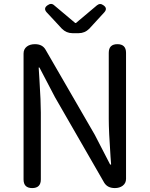

<svg xmlns="http://www.w3.org/2000/svg" viewBox="-20 -958 762 978"><path d="M144 0Q100 0 100 -44V-685Q100 -708 117 -721Q133 -733 158 -733Q196 -733 212 -705L463 -271L541 -120H546Q545 -133 543 -160Q534 -290 534 -352V-689Q534 -733 578 -733Q622 -733 622 -689V-366V-47Q622 -25 605 -12Q589 0 565 0Q528 0 511 -27L260 -463L181 -614H177Q178 -593 181 -550Q188 -440 188 -385V-44Q188 0 144 0ZM349 -789Q318 -789 295 -812L258 -852L217 -896Q200 -916 222 -931Q241 -945 256 -931L363 -841H367L474 -931Q490 -944 507 -931Q529 -916 512 -896L435 -812Q412 -789 381 -789Z"/></svg>

Font: GenSenRounded TW R
Style: Regular
Weight: 400
Version: Version 1.501;PS 1;hotconv 16.6.51;makeotf.lib2.5.65220